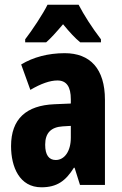

<svg xmlns="http://www.w3.org/2000/svg" viewBox="-20 -786 518 816"><path d="M314 -766H182C164 -729 116 -656 87 -619V-606H176C195 -622 219 -649 248 -683C275 -650 299 -624 321 -606H409V-619C370 -670 337 -722 314 -766ZM255 -560C185 -560 121 -543 70 -512L109 -404C155 -431 193 -444 224 -444C263 -444 281 -417 281 -364V-346L211 -343C92 -338 27 -281 27 -165C27 -76 63 10 156 10C222 10 259 -17 294 -73H297L320 0H426V-362C426 -494 363 -560 255 -560ZM247 -249 281 -251V-201C281 -143 254 -106 217 -106C188 -106 172 -127 172 -171C172 -221 197 -246 247 -249Z"/></svg>

Font: Noto Sans Arabic UI XCn XBd
Style: Regular
Weight: 800
Width: 2
Designer: Monotype Design Team, Nadine Chahine and Nizar Qandah
Foundry: Monotype Imaging Inc.
Version: Version 2.010